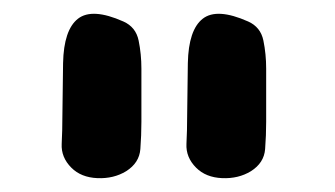

<svg xmlns="http://www.w3.org/2000/svg" viewBox="-20 -792 483 277"><path d="M83 -550Q68 -565 69 -584.5Q70 -604 70 -624L71 -701Q72 -749 92.5 -765Q113 -781 158 -761Q176 -753 180 -733.5Q184 -714 184 -693V-616Q184 -597 182.5 -577Q181 -557 162 -545Q144 -534 120.5 -535Q97 -536 83 -550ZM263 -550Q248 -565 249 -584.5Q250 -604 250 -624L251 -701Q252 -749 272.5 -765Q293 -781 338 -761Q356 -753 360 -733.5Q364 -714 364 -693V-616Q364 -597 362.5 -577Q361 -557 342 -545Q324 -534 300.5 -535Q277 -536 263 -550Z"/></svg>

Font: BM JUA 
Style: Regular
Weight: 400
Designer: BONGJIN KIM, JAEHYUN KEUM, JUHEE TAE
Foundry: WOOWA BROTHERS Corporation.
Version: Version 1.000